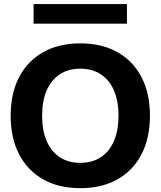

<svg xmlns="http://www.w3.org/2000/svg" viewBox="-20 -934 808 966"><path d="M383.8 12.7Q275.9 12.7 197.3 -31.5Q118.7 -75.7 76.2 -157.5Q33.7 -239.3 33.7 -351.6Q33.7 -464.4 76.2 -545.9Q118.7 -627.4 197.3 -671.6Q275.9 -715.8 384.3 -715.8Q492.2 -715.8 570.8 -671.6Q649.4 -627.4 691.9 -545.9Q734.4 -464.4 734.4 -351.6Q734.4 -239.3 691.9 -157.5Q649.4 -75.7 570.8 -31.5Q492.2 12.7 383.8 12.7ZM383.8 -114.7Q444.3 -114.7 487.3 -143.1Q530.3 -171.4 553.2 -224.4Q576.2 -277.3 576.2 -351.6Q576.2 -426.3 553.2 -479Q530.3 -531.7 487.3 -560.1Q444.3 -588.4 383.8 -588.4Q323.7 -588.4 280.8 -560.1Q237.8 -531.7 214.8 -479Q191.9 -426.3 191.9 -351.6Q191.9 -277.3 214.8 -224.4Q237.8 -171.4 280.8 -143.1Q323.7 -114.7 383.8 -114.7ZM148.9 -814.9V-913.6H618.7V-814.9Z"/></svg>

Font: Schibsted Grotesk
Style: Bold
Weight: 700
Designer: Bakken & Baeck AS, Henrik Kongsvoll
Foundry: Schibsted ASA
Version: Version 1.100;gftools[0.9.25]